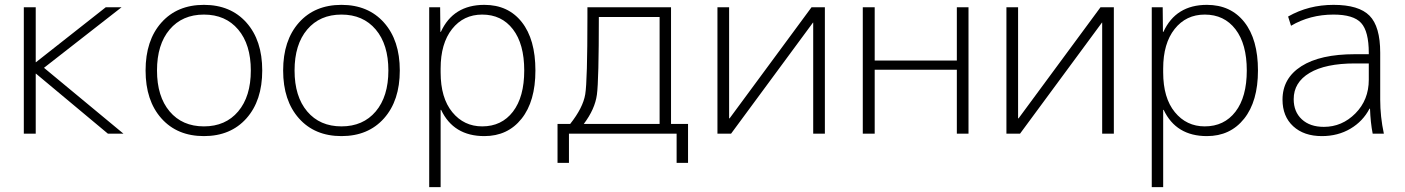

<svg xmlns="http://www.w3.org/2000/svg" viewBox="-20 -550 5782 790"><path d="M128 -294 415 -520H480L161 -271L488 0H424L128 -247H127V0H78V-520H127V-294Z M960 -428.5Q908 -490 819 -490Q730 -490 678 -428.5Q626 -367 626 -260Q626 -153 678 -91.5Q730 -30 819 -30Q908 -30 960 -91.5Q1012 -153 1012 -260Q1012 -367 960 -428.5ZM994 -63Q929 10 819 10Q709 10 644 -63Q579 -136 579 -260Q579 -384 644 -457Q709 -530 819 -530Q929 -530 994 -457Q1059 -384 1059 -260Q1059 -136 994 -63Z M1526 -428.5Q1474 -490 1385 -490Q1296 -490 1244 -428.5Q1192 -367 1192 -260Q1192 -153 1244 -91.5Q1296 -30 1385 -30Q1474 -30 1526 -91.5Q1578 -153 1578 -260Q1578 -367 1526 -428.5ZM1560 -63Q1495 10 1385 10Q1275 10 1210 -63Q1145 -136 1145 -260Q1145 -384 1210 -457Q1275 -530 1385 -530Q1495 -530 1560 -457Q1625 -384 1625 -260Q1625 -136 1560 -63Z M1973 10Q1846 10 1795 -98H1793V220H1746V-520H1791L1792 -419H1794Q1845 -530 1973 -530Q2071 -530 2127 -459Q2183 -388 2183 -260Q2183 -133 2126 -61.5Q2069 10 1973 10ZM1964 -490Q1887 -490 1840 -430.5Q1793 -371 1793 -268V-252Q1793 -147 1841 -88.5Q1889 -30 1964 -30Q2044 -30 2090.5 -90.5Q2137 -151 2137 -260Q2137 -369 2090.5 -429.5Q2044 -490 1964 -490Z M2382 -40H2694V-480H2444Q2444 -220 2436 -160.5Q2428 -101 2382 -40ZM2326 -40Q2379 -107 2388 -162Q2397 -217 2397 -480V-520H2741V-40H2811V120H2764V0H2321V120H2274V-40Z M2980 -63H2982L3319 -520H3374V0H3326V-457H3325L2988 0H2932V-520H2980Z M3579 -263V0H3530V-520H3579V-301H3917V-520H3965V0H3917V-263Z M4169 -63H4171L4508 -520H4563V0H4515V-457H4514L4177 0H4121V-520H4169Z M4946 10Q4819 10 4768 -98H4766V220H4719V-520H4764L4765 -419H4767Q4818 -530 4946 -530Q5044 -530 5100 -459Q5156 -388 5156 -260Q5156 -133 5099 -61.5Q5042 10 4946 10ZM4937 -490Q4860 -490 4813 -430.5Q4766 -371 4766 -268V-252Q4766 -147 4814 -88.5Q4862 -30 4937 -30Q5017 -30 5063.5 -90.5Q5110 -151 5110 -260Q5110 -369 5063.5 -429.5Q5017 -490 4937 -490Z M5467 -530Q5571 -530 5615 -485.5Q5659 -441 5659 -333V-140Q5659 -70 5674 0H5628Q5619 -46 5617 -103H5615Q5588 -51 5536.5 -20.5Q5485 10 5419 10Q5345 10 5301 -30.5Q5257 -71 5257 -140Q5257 -228 5334.5 -277.5Q5412 -327 5555 -327H5612V-332Q5612 -421 5580.5 -455.5Q5549 -490 5467 -490Q5370 -490 5292 -444L5280 -482Q5364 -530 5467 -530ZM5303 -142Q5303 -90 5336.5 -59Q5370 -28 5427 -28Q5502 -28 5557 -83.5Q5612 -139 5612 -222V-289H5555Q5434 -289 5368.5 -250Q5303 -211 5303 -142Z"/></svg>

Font: M PLUS 1p Light
Style: Regular
Weight: 300
Version: Version 1.061